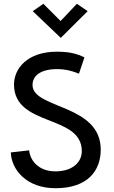

<svg xmlns="http://www.w3.org/2000/svg" viewBox="-20 -983 601 1014"><path d="M37 -178C40 -89 118 11 273 11C444 11 512 -82 512 -193C512 -432 159 -408 152 -530C149 -582 194 -618 281 -618C324 -618 360 -609 397 -594C409 -630 426 -679 426 -680C386 -699 349 -710 280 -710C125 -710 54 -621 54 -537C54 -311 412 -381 412 -185C412 -125 362 -78 272 -78C190 -78 140 -129 134 -189ZM443 -924 386 -963 300 -872 209 -963 153 -924 301 -783Z"/></svg>

Font: Advent Pro
Style: SemiBold
Weight: 600
Designer: Andreas Kalpakidis
Foundry: Andreas Kalpakidis
Version: Version 2.002 2008